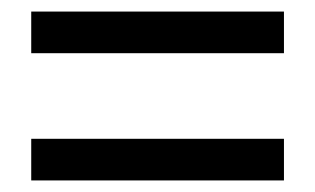

<svg xmlns="http://www.w3.org/2000/svg" viewBox="-20 -496 545 332"><path d="M34 -404V-476H471V-404ZM34 -184V-256H471V-184Z"/></svg>

Font: Source Sans 3 Medium
Style: Regular
Weight: 500
Designer: Paul D. Hunt
Foundry: Adobe
Version: Version 3.052;hotconv 1.1.0;makeotfexe 2.6.0